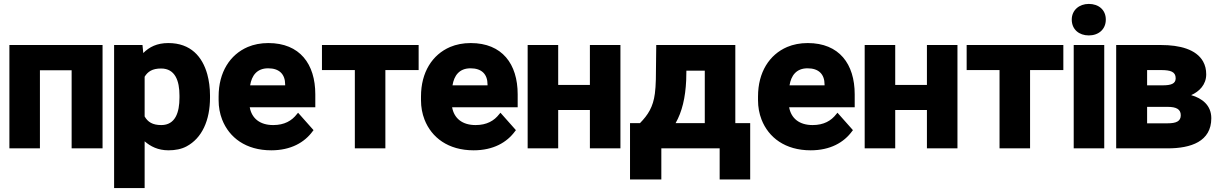

<svg xmlns="http://www.w3.org/2000/svg" viewBox="-20 -758 6229 981"><path d="M28 0H184V-399H346V0H504V-528H28Z M563 203H719V-36C749 -10 787 10 841 10C875 10 907 4 933 -10C1012 -52 1053 -143 1053 -259V-270C1053 -310 1048 -346 1039 -379C1014 -468 955 -538 840 -538C782 -538 743 -518 712 -487L708 -528H563ZM719 -163V-366C735 -392 758 -408 803 -408C875 -408 897 -345 897 -270V-259C897 -184 876 -119 804 -119C759 -119 735 -135 719 -163Z M1097 -246C1097 -211 1103 -178 1115 -147C1151 -55 1236 10 1366 10C1466 10 1536 -30 1578 -88L1582 -93L1503 -182L1497 -175C1471 -141 1433 -119 1376 -119C1307 -119 1266 -154 1256 -210H1591V-276C1591 -431 1512 -538 1351 -538C1312 -538 1277 -531 1246 -518C1155 -479 1097 -389 1097 -265ZM1258 -322C1266 -371 1292 -409 1350 -409C1407 -409 1437 -379 1437 -326V-322Z M1625 -400H1793V0H1949V-400H2119V-528H1625Z M2131 -246C2131 -211 2137 -178 2149 -147C2185 -55 2270 10 2400 10C2500 10 2570 -30 2612 -88L2616 -93L2537 -182L2531 -175C2505 -141 2467 -119 2410 -119C2341 -119 2300 -154 2290 -210H2625V-276C2625 -431 2546 -538 2385 -538C2346 -538 2311 -531 2280 -518C2189 -479 2131 -389 2131 -265ZM2292 -322C2300 -371 2326 -409 2384 -409C2441 -409 2471 -379 2471 -326V-322Z M2676 0H2832V-196H2994V0H3150V-528H2994V-324H2832V-528H2676Z M3199 -129V159H3359V0H3657V159H3813V-129H3737V-528H3333L3331 -352C3330 -324 3329 -301 3326 -280C3317 -211 3291 -171 3250 -129ZM3432 -129C3465 -187 3482 -259 3486 -348L3487 -397H3581V-129Z M3853 -246C3853 -211 3859 -178 3871 -147C3907 -55 3992 10 4122 10C4222 10 4292 -30 4334 -88L4338 -93L4259 -182L4253 -175C4227 -141 4189 -119 4132 -119C4063 -119 4022 -154 4012 -210H4347V-276C4347 -431 4268 -538 4107 -538C4068 -538 4033 -531 4002 -518C3911 -479 3853 -389 3853 -265ZM4014 -322C4022 -371 4048 -409 4106 -409C4163 -409 4193 -379 4193 -326V-322Z M4398 0H4554V-196H4716V0H4872V-528H4716V-324H4554V-528H4398Z M4919 -400H5087V0H5243V-400H5413V-528H4919Z M5456 -658C5456 -607 5494 -577 5543 -577C5593 -577 5630 -608 5630 -658C5630 -708 5593 -738 5543 -738C5494 -738 5456 -706 5456 -658ZM5466 0H5622V-528H5466Z M5683 0H5946C6065 0 6169 -35 6169 -154C6169 -220 6122 -256 6066 -272C6107 -290 6143 -325 6143 -378C6143 -403 6138 -424 6127 -444C6092 -506 6008 -528 5912 -528H5683ZM5841 -128V-212H5946C5990 -212 6013 -200 6013 -169C6013 -138 5989 -128 5946 -128ZM5841 -322V-400H5912C5960 -400 5987 -392 5987 -358C5987 -330 5963 -322 5920 -322Z"/></svg>

Font: Asimov Pro
Style: Blk
Weight: 900
Designer: Google
Version: Version 2.000980; 2014